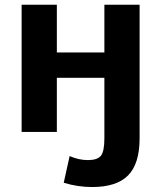

<svg xmlns="http://www.w3.org/2000/svg" viewBox="-20 -543 660 793"><path d="M411.1 28.3V-221.7H214.8V2H69.3V-523.4H214.8V-326.2H411.1V-523.4H556.6V28.3Q556.6 132.8 509.3 181.2Q461.9 229.5 360.4 229.5Q301.8 229.5 243.2 211.9L267.6 101.6Q305.7 118.2 342.8 118.2Q381.8 118.2 396.5 100.6Q411.1 83 411.1 28.3Z"/></svg>

Font: Gen Shin Gothic Bold
Style: Bold
Weight: 700
Designer: [Source Han Sans]
Ryoko NISHIZUKA  (kana & ideographs); Paul D. Hunt (Latin, Greek & Cyrillic); Wenlong ZHANG  (bopomofo
Version: Version 1.002.20150607